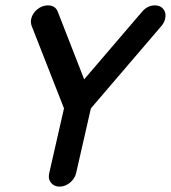

<svg xmlns="http://www.w3.org/2000/svg" viewBox="-20 -686 636 714"><path d="M96 -616Q101 -637 119 -651.5Q137 -666 158 -666Q186 -666 195 -642L293 -391L508 -642Q528 -666 556 -666Q577 -666 588 -651.5Q599 -637 594 -616Q591 -602 580 -589L318 -283L263 -42Q258 -21 240 -6.5Q222 8 201.5 8Q181 8 169.5 -6.5Q158 -21 163 -42L218 -283L98 -589Q93 -602 96 -616Z"/></svg>

Font: Brass Mono
Style: Bold Italic
Weight: 700
Italic angle: -13°
Monospace: yes
Version: Version 1.000; ttfautohint (v1.8.3) -l 8 -r 50 -G 200 -x 14 